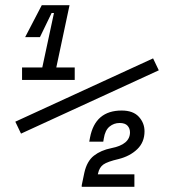

<svg xmlns="http://www.w3.org/2000/svg" viewBox="-20 -720 652 740"><path d="M295 0V-6L305 -54Q315 -99 342 -120Q369 -141 409 -149Q481 -163 481 -210Q481 -225 471.5 -235.5Q462 -246 441 -246Q419 -246 402 -232Q385 -218 380 -186L378 -174H324L327 -190Q347 -294 449 -294Q493 -294 515 -270Q537 -246 537 -214Q537 -172 509 -145Q481 -118 437 -107Q394 -97 378.5 -86Q363 -75 358 -52L357 -48H498V0ZM61 -205 39 -251 570 -495 592 -449ZM65 -412V-460H143L188 -670H179L134 -577H77L141 -700H248L197 -460H268V-412Z"/></svg>

Font: Space Mono
Style: Italic
Weight: 400
Italic angle: -12°
Monospace: yes
Designer: Colophon Foundry + Benjamin Critton
Foundry: Colophon Foundry & Benjamin Critton
Version: Version 1.003; ttfautohint (v1.8.4.7-5d5b)